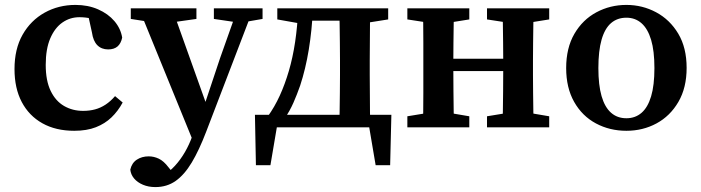

<svg xmlns="http://www.w3.org/2000/svg" viewBox="-20 -518 2852 781"><path d="M282 14Q207 14 152.5 -16.5Q98 -47 68.5 -103Q39 -159 39 -237Q39 -319 72 -377Q105 -435 161.5 -466.5Q218 -498 287 -498Q338 -498 379 -480Q420 -462 445.5 -432Q471 -402 477 -365Q472 -341 458 -329Q444 -317 420 -317Q393 -317 376 -334Q359 -351 354 -386L336 -468L398 -425Q375 -437 351.5 -442.5Q328 -448 303 -448Q265 -448 234 -426.5Q203 -405 184.5 -362Q166 -319 166 -254Q166 -190 186 -148.5Q206 -107 240.5 -87Q275 -67 318 -67Q344 -67 366.5 -73Q389 -79 409.5 -92.5Q430 -106 448 -127L479 -101Q460 -66 433.5 -40.5Q407 -15 370 -0.5Q333 14 282 14Z M612 243Q584 243 561.5 233.5Q539 224 525.5 208Q512 192 510 172Q516 145 536.5 131.5Q557 118 585 118Q606 118 626 127.5Q646 137 665 162L695 199L658 214L642 197Q669 181 691.5 156.5Q714 132 732 101Q750 70 762 36L783 -21L791 -29L875 -281L947 -484H1011L819 17Q790 93 760 143Q730 193 694.5 218Q659 243 612 243ZM769 65 545 -484H680L820 -92L833 -75ZM512 -441V-484H779V-441L673 -426H608ZM850 -441V-484H1048V-441L967 -427H945Z M1529 0H1059L1113 -41L1080 154H1021L1017 -51H1572L1567 154H1508L1475 -41ZM1360 0Q1361 -25 1361.5 -62.5Q1362 -100 1362.5 -140Q1363 -180 1363 -213V-272Q1363 -304 1362.5 -344Q1362 -384 1361.5 -422Q1361 -460 1360 -484H1486Q1485 -460 1485 -422Q1485 -384 1484.5 -344Q1484 -304 1484 -272V-213Q1484 -180 1484.5 -140Q1485 -100 1485 -62.5Q1485 -25 1486 0ZM1108 -439V-484H1219V-423H1198ZM1429 -423V-484H1559V-439L1458 -423ZM1069 -44Q1097 -83 1118 -129Q1139 -175 1155 -229.5Q1171 -284 1180.5 -347.5Q1190 -411 1193 -484H1253Q1249 -395 1236 -316Q1223 -237 1201 -170Q1188 -133 1173.5 -100Q1159 -67 1139 -38V-11ZM1222 -434V-484H1403V-434Z M1700 0Q1701 -25 1701.5 -62.5Q1702 -100 1702 -140Q1702 -180 1702 -213V-272Q1702 -304 1702 -344Q1702 -384 1701.5 -422Q1701 -460 1700 -484H1827Q1826 -460 1825.5 -422Q1825 -384 1824.5 -344Q1824 -304 1824 -272V-237Q1824 -192 1824.5 -147Q1825 -102 1825.5 -63.5Q1826 -25 1827 0ZM2024 0Q2025 -26 2025.5 -64Q2026 -102 2026.5 -147Q2027 -192 2027 -237V-272Q2027 -304 2026.5 -344Q2026 -384 2025.5 -422Q2025 -460 2024 -484H2151Q2150 -460 2149.5 -422Q2149 -384 2148.5 -344Q2148 -304 2148 -272V-213Q2148 -180 2148.5 -140Q2149 -100 2149.5 -63Q2150 -26 2151 0ZM1637 0V-45L1741 -62H1789L1889 -45V0ZM1637 -439V-484H1889V-439L1789 -423H1741ZM1961 0V-45L2065 -62H2114L2214 -45V0ZM1961 -439V-484H2214V-439L2114 -423H2065ZM1771 -229V-279H2079V-229Z M2528 14Q2460 14 2404 -16Q2348 -46 2315.5 -103.5Q2283 -161 2283 -241Q2283 -323 2316.5 -380.5Q2350 -438 2406 -468Q2462 -498 2528 -498Q2593 -498 2649 -468Q2705 -438 2739 -381Q2773 -324 2773 -242Q2773 -161 2739.5 -103.5Q2706 -46 2650.5 -16Q2595 14 2528 14ZM2528 -37Q2564 -37 2589.5 -59Q2615 -81 2628.5 -126Q2642 -171 2642 -241Q2642 -311 2628.5 -356Q2615 -401 2589.5 -423.5Q2564 -446 2528 -446Q2491 -446 2465.5 -424Q2440 -402 2427 -356.5Q2414 -311 2414 -241Q2414 -172 2427 -127Q2440 -82 2465.5 -59.5Q2491 -37 2528 -37Z"/></svg>

Font: Source Serif 4 18pt SemiBold
Style: Regular
Weight: 600
Designer: Frank Grießhammer
Foundry: Adobe Systems Incorporated
Version: Version 4.004;hotconv 1.0.116;makeotfexe 2.5.65601